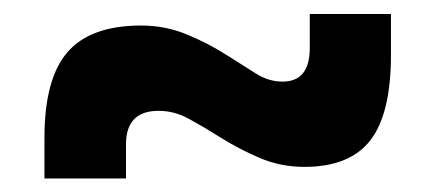

<svg xmlns="http://www.w3.org/2000/svg" viewBox="-20 -484 626 276"><path d="M43.9 -227.5V-286.1Q43.9 -370.6 76.9 -408.9Q109.9 -447.3 183.1 -447.3Q217.8 -447.3 249 -434.3Q280.3 -421.4 307.6 -403.8Q328.6 -390.6 347.2 -378.7Q365.7 -366.7 386.2 -366.7Q425.3 -366.7 425.3 -415V-463.9H542V-405.3Q542 -320.8 512.5 -282.5Q482.9 -244.1 417.5 -244.1Q383.3 -244.1 353 -257.1Q322.8 -270 294.9 -287.6Q272.5 -301.8 251.5 -313.2Q230.5 -324.7 208 -324.7Q161.1 -324.7 161.1 -276.4V-227.5Z"/></svg>

Font: Caskaydia Cove SemiBold
Style: Regular
Weight: 600
Monospace: yes
Designer: Aaron Bell
Foundry: Saja Typeworks
Version: Version 4.300; ttfautohint (v1.8.3)